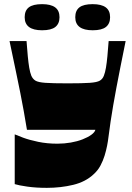

<svg xmlns="http://www.w3.org/2000/svg" viewBox="-20 -898 636 926"><path d="M51 -10V-250Q62 -245 91.5 -234Q121 -223 164 -214Q207 -205 257 -205Q290 -205 321.5 -210.5Q353 -216 378.5 -226Q404 -236 420.5 -248Q437 -260 440 -272H110Q102 -321 94.5 -362.5Q87 -404 78 -449.5Q69 -495 56.5 -554.5Q44 -614 26 -700H108Q111 -659 114 -627Q117 -595 121 -571.5Q125 -548 131 -533Q138 -517 151 -509Q164 -501 199 -498.5Q234 -496 306 -496Q378 -496 413 -498.5Q448 -501 461.5 -509Q475 -517 481 -533Q487 -548 491 -571.5Q495 -595 498 -627Q501 -659 504 -700H586Q572 -631 561 -576Q550 -521 541.5 -475.5Q533 -430 526 -390Q519 -350 513.5 -312.5Q508 -275 503 -236Q501 -218 496.5 -195Q492 -172 484.5 -147.5Q477 -123 464.5 -99.5Q452 -76 432 -58Q393 -21 333 -6.5Q273 8 206 8Q153 8 111.5 2Q70 -4 51 -10ZM183 -752Q99 -752 99 -815Q99 -847 119 -862.5Q139 -878 183 -878Q225 -878 246 -862.5Q267 -847 267 -815Q267 -784 247 -768Q227 -752 183 -752ZM427 -752Q343 -752 343 -815Q343 -847 363 -862.5Q383 -878 427 -878Q469 -878 490 -862.5Q511 -847 511 -815Q511 -784 491 -768Q471 -752 427 -752Z"/></svg>

Font: Ojuju ExtraBold
Style: Regular
Weight: 800
Designer: Chisaokwu Joboson, Mirko Velimirovic
Foundry: Udi Foundry
Version: Version 1.000